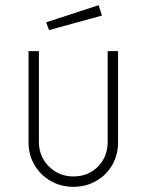

<svg xmlns="http://www.w3.org/2000/svg" viewBox="-20 -710 565 740"><path d="M90 -161V-513H130V-163Q130 -107 168.5 -68.5Q207 -30 263 -30Q320 -30 357.5 -68Q395 -106 395 -163V-513H435V-161Q435 -113 412.5 -74Q390 -35 350.5 -12.5Q311 10 263 10Q215 10 175.5 -12.5Q136 -35 113 -74Q90 -113 90 -161ZM158 -624 360 -690 373 -650 169 -594Z"/></svg>

Font: Lineal Thin
Style: Regular
Weight: 200
Designer: Created by Frank Adebiaye with contributions from Anton Moglia & Ariel Martín Pérez
Created by Frank ADEBIAYE with FontF
Foundry: Velvetyne Type Foundry
Version: Version 2.000;Glyphs 3.2 (3227)